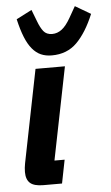

<svg xmlns="http://www.w3.org/2000/svg" viewBox="-55 -828 498 865"><g transform="rotate(-5 193.5 -395.5)"><path d="M106 0Q64 0 46 -16Q28 -32 28 -66Q28 -74 29 -85Q30 -96 32 -105L116 -525H249L165 -106H211L190 0ZM195 -579Q167 -579 145.5 -588.5Q124 -598 106.5 -619Q89 -640 75.5 -673.5Q62 -707 51 -755L121 -791L141 -739Q152 -709 165.5 -692Q179 -675 205 -675Q228 -675 248 -690Q268 -705 288 -740L317 -791L387 -750Q353 -668 308.5 -623.5Q264 -579 195 -579Z"/></g></svg>

Font: IBM Plex Sans Cond
Style: Bold Italic
Weight: 700
Width: 3
Italic angle: -11°
Designer: Mike Abbink, Paul van der Laan, Pieter van Rosmalen
Foundry: Bold Monday
Version: Version 1.3